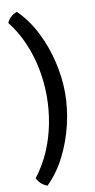

<svg xmlns="http://www.w3.org/2000/svg" viewBox="-108 -822 543 1094"><g transform="rotate(-10 163.5 -275.0)"><path d="M158.5 -275Q158.5 -196.5 143.5 -117.8Q128.5 -39 96.8 35.5Q65 110 15 174.5Q25 196 40.8 209Q56.5 222 74 228Q136 167.5 178.5 83.2Q221 -1 242.8 -94Q264.5 -187 264.5 -275Q264.5 -362.5 242.8 -455.8Q221 -549 178.5 -633Q136 -717 74 -777.5Q56.5 -772 40.8 -759Q25 -746 15 -724Q65 -659.5 96.8 -585.2Q128.5 -511 143.5 -432Q158.5 -353 158.5 -275Z"/></g></svg>

Font: Signika Negative Light
Style: Regular
Weight: 400
Version: Version 2.001